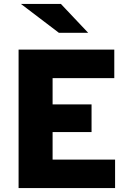

<svg xmlns="http://www.w3.org/2000/svg" viewBox="-20 -951 640 971"><path d="M74 0V-700H558V-556H246V-423H443V-283H246V-144H562V0ZM278 -785 86 -931H288L426 -785Z"/></svg>

Font: Red Hat Mono
Style: Bold
Weight: 700
Monospace: yes
Designer: Pentagram, MCKL
Foundry: Pentagram, MCKL
Version: Version 1.023; ttfautohint (v1.8.3)